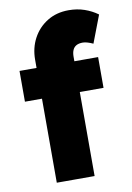

<svg xmlns="http://www.w3.org/2000/svg" viewBox="-85 -796 583 850"><g transform="rotate(-10 207.0 -371.5)"><path d="M100.3 0V-552.7Q100.3 -605.7 123.3 -648.7Q146.3 -691.7 187.7 -717.3Q229 -743 284.3 -743Q322.3 -743 355 -731.7Q387.7 -720.3 414 -701L367 -578Q354 -584 342.2 -587.5Q330.3 -591 321 -591Q303.3 -591 292.2 -584.8Q281 -578.7 275.7 -566.5Q270.3 -554.3 270.3 -536.7V0H185.7Q156 0 134.7 0Q113.3 0 100.3 0ZM23.7 -377.7V-516H377V-377.7Z"/></g></svg>

Font: Lexend Medium
Style: Regular
Weight: 500
Designer: Bonnie Shaver-Troup, Thomas Jockin
Foundry: Lexend
Version: Version 1.005